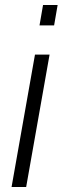

<svg xmlns="http://www.w3.org/2000/svg" viewBox="-20 -743 249 763"><path d="M137 -642H195L209 -723H151ZM26 0H84L177 -526H119Z"/></svg>

Font: Archivo ExtraLight
Style: Italic
Weight: 200
Italic angle: -10°
Designer: Hector Gatti
Foundry: Omnibus-Type
Version: Version 2.001